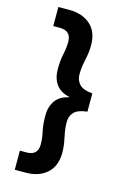

<svg xmlns="http://www.w3.org/2000/svg" viewBox="-145 -880 764 1128"><g transform="rotate(15 237.5 -316.0)"><path d="M131 179H64V63H104Q173 63 173 -4Q173 -41 164 -81Q155 -121 155 -176Q155 -229 181 -266Q207 -303 263 -315V-317Q207 -329 181 -366Q155 -403 155 -456Q155 -511 164 -551Q173 -591 173 -628Q173 -695 104 -695H64V-811H131Q210 -811 259 -768Q308 -725 308 -642Q308 -608 302.5 -580Q297 -552 291.5 -524Q286 -496 286 -462Q286 -425 308.5 -401Q331 -377 388 -372V-261Q331 -255 308.5 -231Q286 -207 286 -171Q286 -137 291.5 -109Q297 -81 302.5 -52.5Q308 -24 308 9Q308 92 259 135.5Q210 179 131 179Z"/></g></svg>

Font: DM Sans ExtraBold
Style: Regular
Weight: 800
Designer: Colophon Foundry, Jonny Pinhorn
Foundry: Colophon Foundry
Version: Version 4.004; ttfautohint (v1.8.4.7-5d5b)